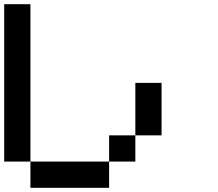

<svg xmlns="http://www.w3.org/2000/svg" viewBox="-20 -895 1040 915"><path d="M0 -125V-875H125V-125ZM125 -125H500V0H125ZM500 -125V-250H625V-125ZM625 -250V-500H750V-250Z"/></svg>

Font: GalmuriMono7 Regular
Style: Regular
Weight: 400
Designer: Lee Minseo (quiple)
Version: Version 2.399;hotconv 1.1.1;makeotfexe 2.6.0 DEVELOPMENT